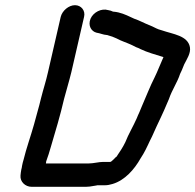

<svg xmlns="http://www.w3.org/2000/svg" viewBox="-20 -702 753 740"><path d="M214 -637 165 -424C157 -388 147 -359 138 -323C130 -288 119 -254 111 -222C99 -179 81 -129 71 -87C68 -79 67 -71 65 -63C65 -58 63 -53 62 -48C60 -40 60 -32 59 -25C57 -2 77 18 102 18H300C309 18 318 18 326 17L351 13C354 12 356 12 357 12H385C394 12 404 10 414 7C461 -7 498 -49 522 -92L532 -108C545 -130 554 -153 566 -176C578 -202 588 -226 601 -252L612 -276C619 -292 624 -304 631 -320C643 -356 663 -383 674 -417L681 -432C684 -440 687 -447 690 -454C700 -474 716 -497 712 -520C704 -565 647 -570 604 -585L591 -589C578 -594 571 -599 558 -604C537 -612 518 -623 497 -630L484 -636C465 -645 443 -655 418 -657H416C410 -660 404 -662 397 -663C371 -671 340 -655 329 -630C318 -603 332 -581 352 -576C366 -574 377 -568 392 -567C393 -567 395 -567 396 -566C407 -563 419 -559 429 -554C449 -543 468 -538 489 -528L505 -520C511 -518 516 -516 521 -513C548 -500 578 -492 610 -482C599 -458 587 -426 576 -404C558 -369 543 -329 527 -293L517 -269C513 -261 510 -253 507 -246C494 -216 475 -185 463 -154C453 -133 441 -116 429 -98C429 -97 428 -97 427 -97C422 -91 414 -84 408 -79H407C406 -78 406 -78 405 -78H378C360 -78 341 -72 321 -72H157L158 -80C164 -96 171 -118 176 -136C194 -197 212 -256 227 -321C237 -359 246 -387 255 -424L304 -637C310 -661 293 -682 269 -682C245 -682 220 -661 214 -637Z"/></svg>

Font: Electronic
Style: BlkIt
Weight: 900
Version: Version 1.011